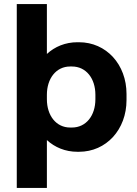

<svg xmlns="http://www.w3.org/2000/svg" viewBox="-20 -740 676 950"><path d="M63 190H212V-47C251 -11 303 11 363 11H371C506 11 606 -99 606 -245V-275C606 -421 506 -531 371 -531H363C303 -531 251 -509 212 -473V-720H63ZM327 -109C258 -109 212 -168 212 -249V-271C212 -352 258 -411 327 -411H336C406 -411 452 -352 452 -271V-249C452 -168 406 -109 336 -109Z"/></svg>

Font: Fixel Text Bold
Style: Bold
Weight: 700
Width: 4
Designer: AlfaBravo + MacPaw
Foundry: Kyrylo Tkachov, Marchela Mozhyna, Serhii Makarenko, Maria Weinstein, Zakhar Kryvoshyya
Version: Version 1.211